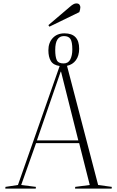

<svg xmlns="http://www.w3.org/2000/svg" viewBox="-20 -1103 684 1123"><path d="M269 -947 263 -956 391 -1065Q400 -1073 409 -1078Q418 -1083 426 -1083Q440 -1083 445 -1075.5Q450 -1068 450 -1061Q450 -1056 448.5 -1048Q447 -1040 444 -1032ZM11 0 12 -10 85 -21 329 -717Q292 -722 277.5 -746Q263 -770 263 -809Q263 -853 288.5 -880.5Q314 -908 357 -908Q443 -908 443 -818Q443 -777 424 -751Q405 -725 372 -718L554 -21L634 -10L633 0H419L420 -10L505 -21L443 -266H191L104 -21L190 -10L189 0ZM352 -732Q379 -732 391 -755Q403 -778 403 -814Q403 -858 392 -875Q381 -892 354 -892Q303 -892 303 -811Q303 -771 312 -751.5Q321 -732 352 -732ZM196 -282H438L337 -684H335Z"/></svg>

Font: Display Extralight
Style: Italic
Weight: 200
Italic angle: -2°
Designer: Latin by Veronika Burian and Jose Scaglione. Greek by Irene Vlachou. Cyrillic by Vera Evstafieva
Foundry: TypeTogether
Version: Version 3.002